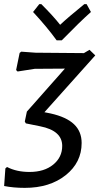

<svg xmlns="http://www.w3.org/2000/svg" viewBox="-49 -717 481 929"><path d="M370 -697 391 -659Q340 -614 250 -522H225Q177 -588 111 -659L141 -697H151Q209 -639 242 -597Q279 -632 359 -697ZM71 192Q16 192 -29 183L-23 98L-15 91Q31 115 94 115Q165 115 208.5 79.5Q252 44 252 -11Q252 -85 145 -106L76 -120L71 -129L81 -177L265 -385L119 -384L36 -371L29 -378L46 -461L54 -467L123 -462L357 -460L384 -476L412 -449L166 -174L196 -168Q272 -151 309 -116Q346 -81 346 -25Q346 69 269 130.5Q192 192 71 192Z"/></svg>

Font: Alegreya Sans Medium
Style: Italic
Weight: 500
Italic angle: -7°
Designer: Juan Pablo del Peral
Foundry: Huerta Tipografica
Version: Version 2.007